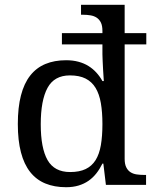

<svg xmlns="http://www.w3.org/2000/svg" viewBox="-20 -780 654 810"><path d="M505.9 -640.1H597.2V-592.8H505.9V-109.9Q505.9 -87.9 512.5 -74.5Q519 -61 530.3 -53.7Q541.5 -46.4 556.4 -44.2Q571.3 -42 587.9 -42H596.2V0H426.8L416 -89.8H412.1Q400.9 -66.9 386.5 -48.6Q372.1 -30.3 353.5 -17.3Q335 -4.4 311.5 2.7Q288.1 9.8 258.8 9.8Q209.5 9.8 171.4 -5.9Q133.3 -21.5 107.4 -54.2Q81.5 -86.9 68.4 -137.2Q55.2 -187.5 55.2 -256.8Q55.2 -326.7 68.4 -377.4Q81.5 -428.2 107.4 -461.2Q133.3 -494.1 171.4 -510Q209.5 -525.9 258.8 -525.9Q287.6 -525.9 311 -519.5Q334.5 -513.2 353.3 -501.5Q372.1 -489.7 386.7 -473.6Q401.4 -457.5 412.1 -438H418Q416.5 -462.4 415 -484.4Q414.1 -502.9 413.1 -522Q412.1 -541 412.1 -550.8V-592.8H241.2V-640.1H412.1V-649.9Q412.1 -671.9 405.5 -685.1Q398.9 -698.2 387.7 -705.6Q376.5 -712.9 361.6 -715.3Q346.7 -717.8 330.1 -717.8H321.8V-759.8H505.9ZM275.9 -54.2Q314.9 -54.2 341.1 -66.7Q367.2 -79.1 383.1 -104.2Q398.9 -129.4 405.5 -167.5Q412.1 -205.6 412.1 -256.8Q412.1 -306.6 405.5 -345Q398.9 -383.3 383.1 -409.4Q367.2 -435.5 340.8 -448.7Q314.5 -461.9 274.9 -461.9Q209 -461.9 180.4 -409.2Q151.9 -356.4 151.9 -255.9Q151.9 -154.8 180.7 -104.5Q209.5 -54.2 275.9 -54.2Z"/></svg>

Font: Droid-TTFautohint Serif
Style: Regular
Weight: 400
Foundry: Ascender Corporation
Version: Version 1.00; ttfautohint (v1.00rc1.4-1a1c-dirty) -l 8 -r 50